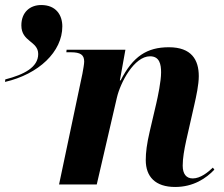

<svg xmlns="http://www.w3.org/2000/svg" viewBox="-74 -734 892 764"><path d="M-53 -418 -54 -408C80 -439 174 -528 174 -629C174 -674 149 -714 90 -714C45 -714 11 -685 11 -633C11 -567 78 -571 78 -519C78 -466 21 -437 -53 -418ZM623 10C696 10 747 -25 779 -59L773 -67C754 -49 724 -24 693 -24C667 -24 653 -42 653 -75C653 -105 659 -138 667 -175L699 -316C707 -351 717 -397 717 -431C717 -496 688 -546 598 -546C511 -546 455 -510 406 -414H403L425 -536H191L190 -526H208C246 -526 261 -516 261 -489C261 -479 257 -458 254 -441L161 0H311L391 -345C405 -406 460 -510 523 -510C561 -510 567 -478 567 -446C567 -410 554 -349 548 -323L522 -212C510 -161 506 -127 506 -97C506 -31 544 10 623 10Z"/></svg>

Font: Noto Serif Display
Style: Bold Italic
Weight: 700
Italic angle: -12°
Designer: Monotype Design Team
Foundry: Monotype Imaging Inc.
Version: Version 2.009